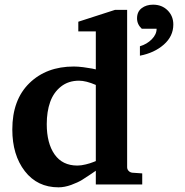

<svg xmlns="http://www.w3.org/2000/svg" viewBox="-20 -782 786 814"><path d="M583 0H386.2V-58.1Q383.8 -56.6 365.5 -43.9Q347.2 -31.2 328.6 -19.8Q310.1 -8.3 281.7 2Q253.4 12.2 228 12.2Q138.2 12.2 85.2 -56.4Q32.2 -125 32.2 -232.9Q32.2 -358.9 104.5 -429.4Q176.8 -500 293 -500Q310.1 -500 333.3 -497.1Q356.4 -494.1 371.1 -491.2L386.2 -487.8V-648.9H312V-689.9L467.8 -740.2H519V-73.2Q519 -64 525.4 -57.4Q531.7 -50.8 541 -49.8L583 -46.9ZM386.2 -99.1V-421.9Q344.7 -439.9 314.9 -439.9Q270 -439.9 238.5 -415Q207 -390.1 192.6 -349.4Q178.2 -308.6 178.2 -255.9Q178.2 -174.8 211.4 -127.4Q244.6 -80.1 308.1 -80.1Q324.2 -80.1 343.8 -85Q363.3 -89.8 375 -94.7ZM714.8 -678.2Q714.8 -628.4 674.6 -593Q634.3 -557.6 573.2 -545.9V-585.9Q603 -594.7 623.5 -615.5Q644 -636.2 644 -660.2H581.1Q561 -678.7 561 -704.1Q561 -732.4 580.6 -747.3Q600.1 -762.2 628.9 -762.2Q666.5 -762.2 690.7 -738Q714.8 -713.9 714.8 -678.2Z"/></svg>

Font: Veleka
Style: Bold
Weight: 700
Designer: Stefan Peev, Context Ltd, 2016; SIL International, 1997-2014.
Foundry: Stefan Peev, Context Ltd, 2016
Version: Version 1.000